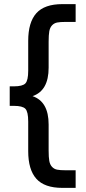

<svg xmlns="http://www.w3.org/2000/svg" viewBox="-20 -744 416 927"><path d="M26.9 -232.9V-327.1H46.9Q88.9 -327.1 102.5 -341.3Q116.2 -355.5 116.2 -402.8V-546.9Q116.2 -636.2 155.5 -680.2Q194.8 -724.1 280.8 -724.1H345.2V-638.2H297.9Q270.5 -638.2 255.9 -635.3Q241.2 -632.3 231.2 -621.6Q221.2 -610.8 218 -593Q214.8 -575.2 214.8 -543V-417Q214.8 -306.2 137.2 -279.8Q214.8 -253.4 214.8 -143.1V-17.1Q214.8 15.1 218 33Q221.2 50.8 231.2 61.5Q241.2 72.3 255.9 75.2Q270.5 78.1 297.9 78.1H345.2V163.1H280.8Q194.8 163.1 155.5 119.1Q116.2 75.2 116.2 -14.2V-157.2Q116.2 -204.6 102.5 -218.8Q88.9 -232.9 46.9 -232.9Z"/></svg>

Font: TASA Orbiter Text Medium
Style: Regular
Weight: 500
Designer: Weizhong Zhang
Version: Version 1.000;Glyphs 3.1.2 (3151)